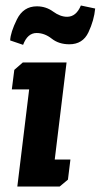

<svg xmlns="http://www.w3.org/2000/svg" viewBox="-20 -678 366 698"><path d="M64 -515 17 -531Q18 -560 41.5 -607.5Q65 -655 114 -655Q147 -655 173 -636Q199 -617 224 -617Q257 -617 274 -658L326 -647Q322 -604 301.5 -560.5Q281 -517 232 -517Q194 -517 168 -537.5Q142 -558 113 -558Q80 -558 64 -515ZM32 -424 63 -451H222L179 -98H236L227 -25L197 0H43L86 -353H23Z"/></svg>

Font: Zilla Slab
Style: Bold Italic
Weight: 700
Italic angle: -6°
Designer: Typotheque.com
Foundry: Typotheque type foundry
Version: Version 1.1; 2017; ttfautohint (v1.6)